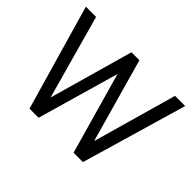

<svg xmlns="http://www.w3.org/2000/svg" viewBox="-147 -1004 1269 1269"><g transform="rotate(45 487.0 -370.0)"><path d="M735.5 0H648L485.5 -573.5L321 0H236L23 -740H118.5L282.5 -150.5L449 -740H523.5L689.5 -150.5L856.5 -740H951.5Z"/></g></svg>

Font: 1883 Sans
Style: Regular
Weight: 400
Designer: 1883 Sans project is a fork of Public Sans.
Version: Version 1.009